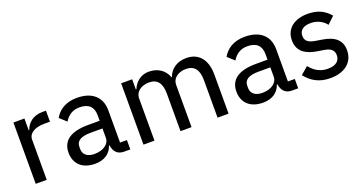

<svg xmlns="http://www.w3.org/2000/svg" viewBox="-33 -1021 2885 1524"><g transform="rotate(-20 1409.0 -259.0)"><path d="M175 0V-340C175 -391 225 -425 311 -425H357V-518H326C243 -518 197 -470 180 -419H175V-518H82V0Z M881 0V-79H823V-352C823 -464 749 -530 620 -530C524 -530 463 -485 432 -429L488 -378C515 -422 554 -452 615 -452C693 -452 730 -413 730 -344V-297H632C484 -297 411 -243 411 -143C411 -48 474 12 582 12C656 12 711 -22 732 -86H737C744 -36 771 0 828 0ZM603 -63C545 -63 508 -90 508 -138V-158C508 -206 546 -232 631 -232H730V-152C730 -100 676 -63 603 -63Z M1085 0V-355C1085 -418 1142 -449 1201 -449C1272 -449 1305 -404 1305 -317V0H1398V-355C1398 -418 1453 -449 1513 -449C1585 -449 1618 -404 1618 -317V0H1711V-331C1711 -457 1649 -530 1545 -530C1458 -530 1406 -481 1387 -425H1385C1358 -498 1297 -530 1228 -530C1159 -530 1112 -486 1090 -433H1085V-518H992V0Z M2299 0V-79H2241V-352C2241 -464 2167 -530 2038 -530C1942 -530 1881 -485 1850 -429L1906 -378C1933 -422 1972 -452 2033 -452C2111 -452 2148 -413 2148 -344V-297H2050C1902 -297 1829 -243 1829 -143C1829 -48 1892 12 2000 12C2074 12 2129 -22 2150 -86H2155C2162 -36 2189 0 2246 0ZM2021 -63C1963 -63 1926 -90 1926 -138V-158C1926 -206 1964 -232 2049 -232H2148V-152C2148 -100 2094 -63 2021 -63Z M2569 12C2691 12 2767 -51 2767 -152C2767 -232 2720 -282 2606 -299L2562 -306C2502 -315 2472 -334 2472 -380C2472 -424 2504 -453 2567 -453C2629 -453 2673 -424 2698 -391L2757 -447C2713 -499 2658 -530 2570 -530C2461 -530 2382 -476 2382 -374C2382 -278 2451 -237 2550 -223L2594 -216C2657 -207 2677 -180 2677 -142C2677 -94 2641 -65 2575 -65C2512 -65 2464 -93 2425 -142L2362 -88C2410 -27 2473 12 2569 12Z"/></g></svg>

Font: IBM Plex Thai Text
Style: Regular
Weight: 450
Designer: Mike Abbink, Paul van der Laan, Pieter van Rosmalen, Ben Mitchell, Mark Frömberg
Foundry: Bold Monday
Version: Version 1.0